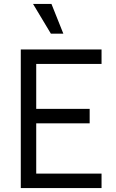

<svg xmlns="http://www.w3.org/2000/svg" viewBox="-20 -950 588 970"><path d="M85 -700H493V-627H163V-400H433V-327H163V-73H493V0H85ZM147 -930H240L300 -780H237Z"/></svg>

Font: Uncut Sans Variable
Style: Regular
Weight: 400
Designer: Kasper Nordkvist
Foundry: UNCUT.wtf
Version: Version 1.304;Glyphs 3.2 (3246)